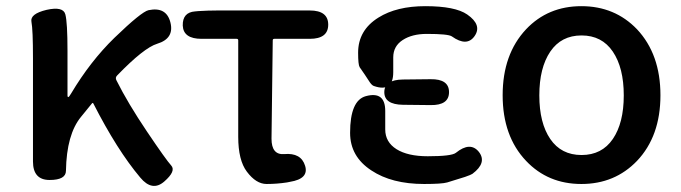

<svg xmlns="http://www.w3.org/2000/svg" viewBox="-20 -584 2211 623"><path d="M513 5Q474 39 435 -8Q360 -97 283 -248Q281 -252 278 -248L243 -205Q196 -148 194 -30Q194 0 141 0Q87 0 87 -60V-394Q87 -488 82 -513.5Q77 -539 131 -552Q185 -564 192 -537.5Q199 -511 199 -419V-274Q199 -269 201.5 -269Q204 -269 211 -281Q273 -385 351 -461Q439 -546 462 -551Q520 -563 533 -511Q546 -459 490 -442Q447 -429 360 -339Q353 -332 358 -323Q395 -249 457 -157Q519 -65 535.5 -47Q552 -29 513 5Z M911 8Q878 13 845 13Q811 13 781 -27Q753 -64 753 -140V-453Q753 -458 748 -458H634Q575 -458 573 -501Q572 -544 613 -547L624 -548Q655 -550 686 -550H985Q1045 -550 1045 -504Q1045 -458 985 -458H870Q865 -458 865 -453L861 -134Q861 -81 902 -84Q957 -89 970 -46Q983 -4 921 6Z M1287 -244Q1227 -245 1227 -285Q1227 -325 1287 -326L1377 -327Q1437 -328 1437 -285Q1437 -242 1377 -243ZM1256 -350Q1256 -283 1193 -305Q1187 -307 1180 -317Q1164 -342 1147 -366Q1142 -374 1142 -413Q1142 -486 1208 -527Q1267 -564 1360 -564Q1457 -564 1496 -537Q1545 -503 1520 -467Q1495 -431 1446 -466Q1434 -474 1365 -474Q1317 -474 1286.5 -454Q1256 -434 1256 -398ZM1167 -272Q1230 -289 1230 -224V-164Q1230 -123 1266.5 -100Q1303 -77 1368 -77Q1445 -77 1459 -88Q1506 -126 1534 -91Q1561 -56 1513 -20Q1509 -17 1489 -10Q1460 -1 1431 8Q1414 13 1356 13Q1251 13 1185 -31Q1116 -76 1116 -153Q1116 -258 1167 -272Z M1687 -62Q1611 -142 1611 -275Q1611 -408 1687 -489Q1758 -564 1866.5 -564Q1975 -564 2047 -489Q2123 -408 2123 -275Q2123 -142 2047 -62Q1975 13 1866.5 13Q1758 13 1687 -62ZM1765.5 -133Q1801 -81 1867 -81Q1933 -81 1968.5 -133Q2004 -185 2004 -274.5Q2004 -364 1968.5 -416.5Q1933 -469 1867 -469Q1801 -469 1765.5 -416.5Q1730 -364 1730 -274.5Q1730 -185 1765.5 -133Z"/></svg>

Font: Resource Han Rounded JP Medium
Style: Regular
Weight: 500
Designer: Cyano Hao (round all glyphs); Ryoko NISHIZUKA 西塚涼子 (kana, bopomofo & ideographs); Paul D. Hunt (Latin, Greek & Cyrillic)
Foundry: Cyano Hao
Version: 0.990